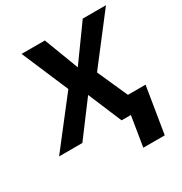

<svg xmlns="http://www.w3.org/2000/svg" viewBox="-183 -671 925 974"><g transform="rotate(-30 279.5 -184.5)"><path d="M216.6 -545.5 293.3 -344.1 438.6 -545.5H574.6L364.7 -272.7L486.5 0H351.2L268.5 -196.4L121.4 0H-14.9L196.7 -272.7L80.3 -545.5ZM546.9 -95.9 502.8 175.4H377.1L421.2 -95.9Z"/></g></svg>

Font: Inter UI Semi Bold
Style: Italic
Weight: 600
Italic angle: -9.39999°
Designer: Rasmus Andersson
Foundry: rsms
Version: 3.2;8d6f07862